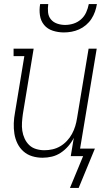

<svg xmlns="http://www.w3.org/2000/svg" viewBox="-20 -770 540 947"><path d="M295 -610Q267 -610 240.5 -618.5Q214 -627 197.5 -647Q181 -667 177 -694.5Q173 -722 178 -750H218Q215 -730 217 -709.5Q219 -689 231 -674.5Q243 -660 262 -653.5Q281 -647 301 -647Q322 -647 342.5 -653.5Q363 -660 379.5 -674.5Q396 -689 405 -709Q414 -729 418 -750H458Q455 -731 448.5 -712.5Q442 -694 431 -677Q420 -660 404 -646.5Q388 -633 370 -625Q352 -617 333 -613.5Q314 -610 295 -610ZM325 157 390 0H329L344 -90Q333 -68 316.5 -49Q300 -30 279.5 -16.5Q259 -3 236 2.5Q213 8 190 8Q163 8 138.5 0.5Q114 -7 95.5 -23.5Q77 -40 66 -62.5Q55 -85 51 -110.5Q47 -136 48 -162.5Q49 -189 54 -215L100 -493H47V-530H146L93 -209Q90 -188 88.5 -166.5Q87 -145 90 -125Q93 -105 101.5 -86.5Q110 -68 124 -54.5Q138 -41 158 -35Q178 -29 199 -29Q219 -29 239 -33.5Q259 -38 277 -48.5Q295 -59 310 -75Q325 -91 335 -109.5Q345 -128 351 -147.5Q357 -167 360 -187L417 -530H457L375 -37H448L368 157Z"/></svg>

Font: Iosevka Slab Extralight
Style: Italic
Weight: 200
Italic angle: -9°
Monospace: yes
Designer: Belleve Invis
Foundry: Belleve Invis
Version: Version 11.1.1; ttfautohint (v1.8.3)